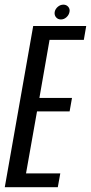

<svg xmlns="http://www.w3.org/2000/svg" viewBox="-49 -784 381 804"><path d="M-29 0 90 -675H312L302 -617H158.5L116 -374H252.5L242.5 -317.5H106L60 -58H203.5L193 0ZM206 -702.5Q193.5 -702.5 185.8 -711.5Q178 -720.5 180 -734Q182.5 -746.5 193 -755.5Q203.5 -764.5 216.5 -764.5Q229 -764.5 236.8 -755.5Q244.5 -746.5 242 -734Q239.5 -721 229.2 -711.8Q219 -702.5 206 -702.5Z"/></svg>

Font: Anybody Condensed Regular
Style: Italic
Weight: 400
Width: 3
Italic angle: -10°
Designer: Tyler Finck
Foundry: Etcetera Type Company
Version: Version 1.010; ttfautohint (v1.8.3) -l 8 -r 50 -G 200 -x 14 